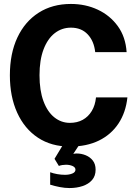

<svg xmlns="http://www.w3.org/2000/svg" viewBox="-20 -730 690 972"><path d="M334 12Q240 12 172 -33Q104 -78 67 -159.5Q30 -241 30 -349Q30 -459 68 -540Q106 -621 175.5 -665.5Q245 -710 339 -710Q413 -710 475 -681Q537 -652 576.5 -597.5Q616 -543 621 -466H462Q456 -522 424 -556Q392 -590 339 -590Q293 -590 257 -562Q221 -534 200.5 -480Q180 -426 180 -349Q180 -272 200 -218Q220 -164 255 -136Q290 -108 334 -108Q371 -108 399 -123.5Q427 -139 444.5 -168Q462 -197 466 -237H625Q617 -161 580 -105Q543 -49 481 -18.5Q419 12 334 12ZM332 222Q308 222 282.5 217Q257 212 234 205V142Q250 148 270 151.5Q290 155 309 155Q330 155 346 148.5Q362 142 362 129Q362 117 347.5 110.5Q333 104 314 104Q305 104 295.5 105.5Q286 107 278 110L256 74L317 -27L386 -4L351 49Q356 48 360 47.5Q364 47 368 47Q392 47 414 56Q436 65 450 83Q464 101 464 129Q464 161 446 181.5Q428 202 398 212Q368 222 332 222Z"/></svg>

Font: Azeret Mono SemiBold
Style: Regular
Weight: 600
Designer: Martin Vácha
Foundry: Displaay
Version: Version 1.002